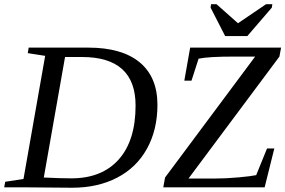

<svg xmlns="http://www.w3.org/2000/svg" viewBox="-31 -878 1338 900"><path d="M604.5 -383.3Q604.5 -610.8 353 -610.8H273.9L174.3 -45.9Q252.4 -42 303.2 -42Q446.8 -42 525.6 -130.6Q604.5 -219.2 604.5 -383.3ZM382.8 -654.8Q540.5 -654.8 623.8 -585.7Q707 -516.6 707 -386.7Q707 -270 658 -181.2Q608.9 -92.3 518.1 -45.2Q427.2 2 307.1 2L72.3 0H-11.2L-6.8 -25.9L79.1 -39.1L180.7 -616.2L99.1 -628.9L103.5 -654.8ZM1165 -612.8H1067.4Q946.3 -612.8 899.9 -603L866.7 -500H833L860.4 -654.8H1286.6L1278.8 -612.8L852.5 -41H969.7Q1027.8 -41 1088.1 -46.6Q1148.4 -52.2 1169.9 -57.1L1220.7 -182.1H1254.9L1209.5 0H734.4L742.7 -45.9ZM983.9 -858.4 1084.5 -769 1216.3 -858.4H1245.6L1243.2 -842.3L1128.4 -709H1024.4L956.1 -842.3L958.5 -858.4Z"/></svg>

Font: Liberation Serif
Style: Italic
Weight: 400
Italic angle: -16.333°
Designer: Steve Matteson
Foundry: Ascender Corporation
Version: Version 2.1.5